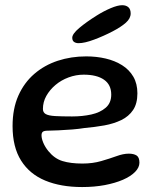

<svg xmlns="http://www.w3.org/2000/svg" viewBox="-20 -702 613 756"><path d="M303.5 34.5Q219.5 34.5 158 9Q96.5 -16.5 63 -69.8Q29.5 -123 29.5 -205.5Q29.5 -274 52.2 -325.2Q75 -376.5 115 -411Q155 -445.5 207.5 -462.8Q260 -480 319.5 -480Q360 -480 396.2 -471.5Q432.5 -463 460.8 -445.2Q489 -427.5 505 -400Q521 -372.5 521 -334.5Q521 -294 504 -268.8Q487 -243.5 457.5 -229.2Q428 -215 390.8 -208.2Q353.5 -201.5 313 -198Q292.5 -194.5 264.5 -192.2Q236.5 -190 210.2 -188.8Q184 -187.5 169.5 -187.5Q154.5 -187.5 149 -183.5Q143.5 -179.5 143.5 -169Q143.5 -156.5 150.5 -139.8Q157.5 -123 170.5 -107Q194.5 -77.5 226.2 -67.8Q258 -58 304.5 -58Q345 -58 378.5 -67.8Q412 -77.5 438.8 -87.2Q465.5 -97 487 -97Q506.5 -97 517.8 -89.8Q529 -82.5 529 -61.5Q529 -42.5 511.8 -25Q494.5 -7.5 464 5.8Q433.5 19 392.5 26.8Q351.5 34.5 303.5 34.5ZM264 -243.5Q304.5 -243.5 339.5 -251.2Q374.5 -259 396.2 -277.8Q418 -296.5 418 -329.5Q418 -368.5 389.5 -388.2Q361 -408 309.5 -408Q279 -408 250 -397.2Q221 -386.5 198.5 -367.5Q176 -348.5 162.5 -324.5Q149 -300.5 149 -273Q149 -259 160.2 -252.8Q171.5 -246.5 196.8 -245Q222 -243.5 264 -243.5ZM289.5 -532Q278.5 -532 271.5 -537Q264.5 -542 264.5 -553.5Q264.5 -568.5 292 -591.8Q319.5 -615 361 -641Q388 -658 415.8 -669.8Q443.5 -681.5 461 -681.5Q476.5 -681.5 485.5 -673.5Q494.5 -665.5 494.5 -649Q494.5 -629.5 475.8 -612.8Q457 -596 423.5 -578.5Q388 -560 350.5 -546Q313 -532 289.5 -532Z"/></svg>

Font: Gluten
Style: Regular
Weight: 400
Designer: Tyler Finck
Foundry: Etcetera Type Company
Version: Version 1.300